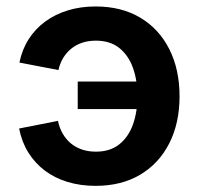

<svg xmlns="http://www.w3.org/2000/svg" viewBox="-20 -573 625 603"><path d="M280.3 10.7Q232.9 10.7 192.4 -1.5Q151.9 -13.7 120.6 -37.4Q89.4 -61 68.8 -94.2Q48.3 -127.4 40 -169.4L162.1 -193.4Q166.5 -171.4 176.8 -153.6Q187 -135.7 202.1 -123Q217.3 -110.4 237.1 -103.5Q256.8 -96.7 281.2 -96.7Q325.7 -96.7 354.5 -119.6Q383.3 -142.6 397.5 -181.9Q411.6 -221.2 411.6 -271Q411.6 -320.8 397.5 -360.1Q383.3 -399.4 354.5 -422.4Q325.7 -445.3 281.2 -445.3Q257.3 -445.3 237.8 -438.7Q218.3 -432.1 203.4 -419.9Q188.5 -407.7 178.2 -390.6Q168 -373.5 163.6 -353L41 -376.5Q49.3 -417.5 70.1 -450Q90.8 -482.4 122.1 -505.4Q153.3 -528.3 193.4 -540.5Q233.4 -552.7 280.3 -552.7Q361.3 -552.7 420.4 -517.6Q479.5 -482.4 511.7 -418.7Q543.9 -355 543.9 -270.5Q543.9 -186.5 511.7 -123Q479.5 -59.6 420.4 -24.4Q361.3 10.7 280.3 10.7ZM419.4 -230.5H224.1V-316.9H419.4Z"/></svg>

Font: Inter Cardless
Style: Bold
Weight: 700
Designer: Rasmus Andersson
Foundry: rsms
Version: Version 4.001;git-9221beed3